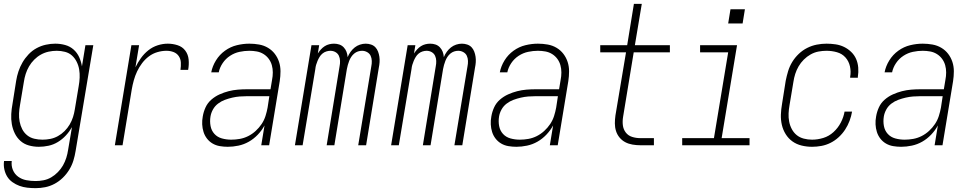

<svg xmlns="http://www.w3.org/2000/svg" viewBox="-24 -755 5044 998"><path d="M161 223Q139 223 117.5 220.5Q96 218 77 211Q58 204 41 192Q24 180 13.5 163Q3 146 -1.5 125Q-6 104 -3 82H37Q34 107 43 128.5Q52 150 70.5 163.5Q89 177 112.5 181.5Q136 186 161 186Q181 186 202 182Q223 178 242 167Q261 156 277 139.5Q293 123 303.5 104.5Q314 86 320.5 65.5Q327 45 330 24L350 -94Q337 -71 318.5 -51Q300 -31 277 -17Q254 -3 228.5 2.5Q203 8 178 8Q151 8 126 1Q101 -6 82.5 -22.5Q64 -39 53 -61.5Q42 -84 37.5 -109.5Q33 -135 34.5 -162Q36 -189 41 -215L60 -335Q64 -360 72 -384Q80 -408 93 -430.5Q106 -453 124.5 -472.5Q143 -492 166 -504.5Q189 -517 214 -522.5Q239 -528 263 -528Q290 -528 315 -521Q340 -514 358.5 -497.5Q377 -481 387.5 -458Q398 -435 402 -410L420 -520H461L369 30Q365 55 357.5 79.5Q350 104 336 127Q322 150 302.5 169Q283 188 259.5 200.5Q236 213 211 218Q186 223 161 223ZM197 -29Q217 -29 237.5 -33Q258 -37 277 -47.5Q296 -58 311.5 -73.5Q327 -89 338 -107.5Q349 -126 355.5 -146.5Q362 -167 365 -187Q370 -217 375 -247Q380 -277 385 -307Q389 -329 390 -351Q391 -373 387.5 -394Q384 -415 374.5 -434Q365 -453 350 -466.5Q335 -480 314 -485.5Q293 -491 271 -491Q250 -491 229 -486.5Q208 -482 189 -471.5Q170 -461 154 -445Q138 -429 127 -410Q116 -391 109.5 -370.5Q103 -350 100 -329L80 -209Q76 -187 75 -165.5Q74 -144 78 -123Q82 -102 91.5 -83.5Q101 -65 117 -52Q133 -39 154 -34Q175 -29 197 -29Z M573 0 659 -520H699L680 -405Q692 -430 708.5 -453Q725 -476 747 -493.5Q769 -511 795.5 -519.5Q822 -528 848 -528Q874 -528 899 -520Q924 -512 939 -492Q954 -472 956.5 -445.5Q959 -419 954 -392H914Q917 -411 916 -430Q915 -449 905 -463.5Q895 -478 878 -484.5Q861 -491 841 -491Q818 -491 794 -484Q770 -477 750 -462Q730 -447 714.5 -426.5Q699 -406 688.5 -383.5Q678 -361 671.5 -337.5Q665 -314 661 -291L613 0Z M1160 8Q1139 8 1118.5 4.5Q1098 1 1081 -9Q1064 -19 1052 -34.5Q1040 -50 1034 -69Q1028 -88 1027 -108.5Q1026 -129 1030 -150Q1034 -174 1044.5 -197Q1055 -220 1074.5 -237Q1094 -254 1117.5 -264.5Q1141 -275 1164.5 -281Q1188 -287 1212 -289Q1236 -291 1260 -291H1382L1390 -339Q1394 -359 1394 -378.5Q1394 -398 1389 -416Q1384 -434 1373 -449Q1362 -464 1346 -474Q1330 -484 1311 -487.5Q1292 -491 1272 -491Q1247 -491 1221 -485.5Q1195 -480 1172 -465Q1149 -450 1133.5 -427Q1118 -404 1113 -379H1074Q1080 -411 1098.5 -441Q1117 -471 1145.5 -491.5Q1174 -512 1207 -520Q1240 -528 1272 -528Q1298 -528 1323 -523.5Q1348 -519 1369 -506.5Q1390 -494 1404.5 -475Q1419 -456 1426.5 -433Q1434 -410 1434 -384.5Q1434 -359 1430 -333L1375 0H1334L1351 -103Q1337 -77 1316 -55Q1295 -33 1269.5 -18.5Q1244 -4 1215.5 2Q1187 8 1160 8ZM1178 -29Q1200 -29 1222.5 -33Q1245 -37 1266 -47.5Q1287 -58 1305 -74.5Q1323 -91 1336 -110.5Q1349 -130 1356 -152Q1363 -174 1367 -196L1376 -255H1260Q1241 -255 1222 -253.5Q1203 -252 1183.5 -247.5Q1164 -243 1145 -236Q1126 -229 1109.5 -216.5Q1093 -204 1083 -186Q1073 -168 1070 -149Q1066 -124 1070.5 -100Q1075 -76 1090.5 -59Q1106 -42 1129.5 -35.5Q1153 -29 1178 -29Z M1509 0 1595 -520H1635L1628 -477Q1635 -488 1644 -498Q1653 -508 1664 -515Q1675 -522 1687.5 -525Q1700 -528 1712 -528Q1727 -528 1740 -523.5Q1753 -519 1762.5 -509Q1772 -499 1777 -486Q1782 -473 1783 -458Q1789 -473 1798.5 -486Q1808 -499 1820 -508.5Q1832 -518 1847 -523Q1862 -528 1877 -528Q1891 -528 1904.5 -523.5Q1918 -519 1927 -509.5Q1936 -500 1941 -487Q1946 -474 1948 -460Q1950 -446 1949 -431.5Q1948 -417 1945 -403L1879 0H1838L1906 -410Q1909 -424 1908.5 -438.5Q1908 -453 1902.5 -465Q1897 -477 1884.5 -484Q1872 -491 1858 -491Q1847 -491 1836.5 -487.5Q1826 -484 1817 -476.5Q1808 -469 1801.5 -459Q1795 -449 1791 -438.5Q1787 -428 1784 -417.5Q1781 -407 1779 -396L1714 0H1674L1741 -410Q1744 -424 1743.5 -438.5Q1743 -453 1737.5 -465Q1732 -477 1720 -484Q1708 -491 1693 -491Q1683 -491 1672 -487.5Q1661 -484 1652 -476.5Q1643 -469 1637 -459Q1631 -449 1626.5 -438.5Q1622 -428 1619 -417.5Q1616 -407 1615 -396L1549 0Z M2009 0 2095 -520H2135L2128 -477Q2135 -488 2144 -498Q2153 -508 2164 -515Q2175 -522 2187.5 -525Q2200 -528 2212 -528Q2227 -528 2240 -523.5Q2253 -519 2262.5 -509Q2272 -499 2277 -486Q2282 -473 2283 -458Q2289 -473 2298.5 -486Q2308 -499 2320 -508.5Q2332 -518 2347 -523Q2362 -528 2377 -528Q2391 -528 2404.5 -523.5Q2418 -519 2427 -509.5Q2436 -500 2441 -487Q2446 -474 2448 -460Q2450 -446 2449 -431.5Q2448 -417 2445 -403L2379 0H2338L2406 -410Q2409 -424 2408.5 -438.5Q2408 -453 2402.5 -465Q2397 -477 2384.5 -484Q2372 -491 2358 -491Q2347 -491 2336.5 -487.5Q2326 -484 2317 -476.5Q2308 -469 2301.5 -459Q2295 -449 2291 -438.5Q2287 -428 2284 -417.5Q2281 -407 2279 -396L2214 0H2174L2241 -410Q2244 -424 2243.5 -438.5Q2243 -453 2237.5 -465Q2232 -477 2220 -484Q2208 -491 2193 -491Q2183 -491 2172 -487.5Q2161 -484 2152 -476.5Q2143 -469 2137 -459Q2131 -449 2126.5 -438.5Q2122 -428 2119 -417.5Q2116 -407 2115 -396L2049 0Z M2660 8Q2639 8 2618.5 4.5Q2598 1 2581 -9Q2564 -19 2552 -34.5Q2540 -50 2534 -69Q2528 -88 2527 -108.5Q2526 -129 2530 -150Q2534 -174 2544.5 -197Q2555 -220 2574.5 -237Q2594 -254 2617.5 -264.5Q2641 -275 2664.5 -281Q2688 -287 2712 -289Q2736 -291 2760 -291H2882L2890 -339Q2894 -359 2894 -378.5Q2894 -398 2889 -416Q2884 -434 2873 -449Q2862 -464 2846 -474Q2830 -484 2811 -487.5Q2792 -491 2772 -491Q2747 -491 2721 -485.5Q2695 -480 2672 -465Q2649 -450 2633.5 -427Q2618 -404 2613 -379H2574Q2580 -411 2598.5 -441Q2617 -471 2645.5 -491.5Q2674 -512 2707 -520Q2740 -528 2772 -528Q2798 -528 2823 -523.5Q2848 -519 2869 -506.5Q2890 -494 2904.5 -475Q2919 -456 2926.5 -433Q2934 -410 2934 -384.5Q2934 -359 2930 -333L2875 0H2834L2851 -103Q2837 -77 2816 -55Q2795 -33 2769.5 -18.5Q2744 -4 2715.5 2Q2687 8 2660 8ZM2678 -29Q2700 -29 2722.5 -33Q2745 -37 2766 -47.5Q2787 -58 2805 -74.5Q2823 -91 2836 -110.5Q2849 -130 2856 -152Q2863 -174 2867 -196L2876 -255H2760Q2741 -255 2722 -253.5Q2703 -252 2683.5 -247.5Q2664 -243 2645 -236Q2626 -229 2609.5 -216.5Q2593 -204 2583 -186Q2573 -168 2570 -149Q2566 -124 2570.5 -100Q2575 -76 2590.5 -59Q2606 -42 2629.5 -35.5Q2653 -29 2678 -29Z M3304 0Q3284 0 3263.5 -3.5Q3243 -7 3226 -16Q3209 -25 3196.5 -40Q3184 -55 3178 -74Q3172 -93 3172 -113.5Q3172 -134 3175 -155L3230 -483H3096V-520H3236L3271 -735H3312L3276 -520H3458V-483H3270L3215 -149Q3211 -126 3213.5 -104.5Q3216 -83 3228.5 -66.5Q3241 -50 3261.5 -43.5Q3282 -37 3304 -37H3375V0Z M3522 0V-37H3687L3761 -483H3615V-520H3807L3727 -37H3872V0ZM3761 -633 3773 -707H3848L3836 -633Z M4197 8Q4169 8 4142.5 1.5Q4116 -5 4095 -20Q4074 -35 4060 -57.5Q4046 -80 4040 -106Q4034 -132 4035 -159.5Q4036 -187 4041 -215L4060 -335Q4065 -360 4072.5 -385Q4080 -410 4094 -433Q4108 -456 4128 -475Q4148 -494 4172 -506Q4196 -518 4221.5 -523Q4247 -528 4272 -528Q4296 -528 4319.5 -524.5Q4343 -521 4363.5 -511Q4384 -501 4400.5 -485Q4417 -469 4426 -448.5Q4435 -428 4437 -404Q4439 -380 4435 -356Q4435 -355 4435 -353.5Q4435 -352 4435 -351H4395Q4395 -352 4395 -353Q4395 -354 4395 -355Q4400 -383 4394 -410Q4388 -437 4370.5 -456.5Q4353 -476 4326.5 -483.5Q4300 -491 4272 -491Q4251 -491 4230 -487Q4209 -483 4189.5 -472Q4170 -461 4154 -445Q4138 -429 4127 -410Q4116 -391 4109.5 -370.5Q4103 -350 4100 -329L4080 -209Q4076 -187 4075 -165.5Q4074 -144 4078 -123Q4082 -102 4092 -83.5Q4102 -65 4117.5 -52.5Q4133 -40 4154 -34.5Q4175 -29 4197 -29Q4226 -29 4255.5 -38Q4285 -47 4308.5 -68.5Q4332 -90 4346.5 -118Q4361 -146 4366 -175H4405Q4401 -151 4392 -127Q4383 -103 4369 -81.5Q4355 -60 4335.5 -42Q4316 -24 4293 -12.5Q4270 -1 4245.5 3.5Q4221 8 4197 8Z M4660 8Q4639 8 4618.5 4.5Q4598 1 4581 -9Q4564 -19 4552 -34.5Q4540 -50 4534 -69Q4528 -88 4527 -108.5Q4526 -129 4530 -150Q4534 -174 4544.5 -197Q4555 -220 4574.5 -237Q4594 -254 4617.5 -264.5Q4641 -275 4664.5 -281Q4688 -287 4712 -289Q4736 -291 4760 -291H4882L4890 -339Q4894 -359 4894 -378.5Q4894 -398 4889 -416Q4884 -434 4873 -449Q4862 -464 4846 -474Q4830 -484 4811 -487.5Q4792 -491 4772 -491Q4747 -491 4721 -485.5Q4695 -480 4672 -465Q4649 -450 4633.5 -427Q4618 -404 4613 -379H4574Q4580 -411 4598.5 -441Q4617 -471 4645.5 -491.5Q4674 -512 4707 -520Q4740 -528 4772 -528Q4798 -528 4823 -523.5Q4848 -519 4869 -506.5Q4890 -494 4904.5 -475Q4919 -456 4926.5 -433Q4934 -410 4934 -384.5Q4934 -359 4930 -333L4875 0H4834L4851 -103Q4837 -77 4816 -55Q4795 -33 4769.5 -18.5Q4744 -4 4715.5 2Q4687 8 4660 8ZM4678 -29Q4700 -29 4722.5 -33Q4745 -37 4766 -47.5Q4787 -58 4805 -74.5Q4823 -91 4836 -110.5Q4849 -130 4856 -152Q4863 -174 4867 -196L4876 -255H4760Q4741 -255 4722 -253.5Q4703 -252 4683.5 -247.5Q4664 -243 4645 -236Q4626 -229 4609.5 -216.5Q4593 -204 4583 -186Q4573 -168 4570 -149Q4566 -124 4570.5 -100Q4575 -76 4590.5 -59Q4606 -42 4629.5 -35.5Q4653 -29 4678 -29Z"/></svg>

Font: Iosevka SS04 XLt Obl
Style: Regular
Weight: 200
Italic angle: -9°
Monospace: yes
Designer: Belleve Invis
Foundry: Belleve Invis
Version: Version 19.0.0; ttfautohint (v1.8.4)